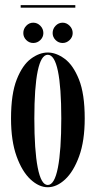

<svg xmlns="http://www.w3.org/2000/svg" viewBox="-20 -736 382 766"><path d="M170.5 11Q135.5 11 101.8 -20.2Q68 -51.5 46 -112.8Q24 -174 24 -263.5Q24 -361.5 46.8 -419Q69.5 -476.5 103.2 -501.5Q137 -526.5 170.5 -526.5Q204 -526.5 238 -501.5Q272 -476.5 295 -419Q318 -361.5 318 -263.5Q318 -174 295.8 -112.8Q273.5 -51.5 239.8 -20.2Q206 11 170.5 11ZM170.5 2Q197.5 2 211 -67.2Q224.5 -136.5 224.5 -263.5Q224.5 -388 211 -452.8Q197.5 -517.5 170.5 -517.5Q144 -517.5 130.5 -452.8Q117 -388 117 -263.5Q117 -136.5 130.5 -67.2Q144 2 170.5 2ZM230 -564.5Q213.5 -564.5 201.8 -576.2Q190 -588 190 -604Q190 -621 201.8 -633.2Q213.5 -645.5 230 -645.5Q245.5 -645.5 257.8 -633.2Q270 -621 270 -604Q270 -588 257.8 -576.2Q245.5 -564.5 230 -564.5ZM112.5 -564.5Q96.5 -564.5 84.8 -576.2Q73 -588 73 -604Q73 -621 84.8 -633.2Q96.5 -645.5 112.5 -645.5Q129 -645.5 141 -633.2Q153 -621 153 -604Q153 -588 141 -576.2Q129 -564.5 112.5 -564.5ZM62.5 -705.5V-715.5H280.5V-705.5Z"/></svg>

Font: Imbue 100pt Medium
Style: Regular
Weight: 500
Designer: Tyler Finck
Foundry: Etcetera Type Company
Version: Version 1.102; ttfautohint (v1.8.3)